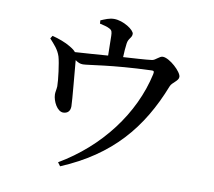

<svg xmlns="http://www.w3.org/2000/svg" viewBox="-90 -896 1179 1060"><g transform="rotate(10 500.0 -365.5)"><path d="M393 -753C413 -748 434 -744 448 -736C464 -728 465 -719 466 -698L468 -587C410 -583 340 -577 284 -574C278 -582 268 -590 251 -600C222 -618 182 -632 147 -641L137 -625C163 -596 187 -572 199 -534C209 -500 221 -405 221 -371C220 -352 215 -335 216 -324C217 -288 244 -233 279 -234C302 -235 317 -248 317 -276C317 -305 300 -481 296 -531C312 -520 323 -515 339 -515C370 -515 492 -540 717 -548C732 -549 734 -545 731 -529C681 -300 521 -90 298 41L313 61C586 -54 735 -231 832 -479C841 -502 876 -516 876 -539C876 -567 805 -633 767 -633C748 -633 731 -608 711 -605C673 -600 609 -597 551 -593C552 -620 554 -650 557 -670C561 -701 581 -705 581 -728C581 -750 518 -792 466 -792C439 -792 416 -781 392 -771Z"/></g></svg>

Font: Noto Serif CJK JP SemiBold
Style: Regular
Weight: 600
Designer: Ryoko NISHIZUKA 西塚涼子 (kana & ideographs); Frank Grießhammer (Latin, Greek & Cyrillic); Wenlong ZHANG 张文龙 (bopomofo); San
Foundry: Adobe
Version: Version 2.001;hotconv 1.1.0;makeotfexe 2.6.0